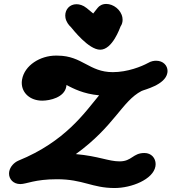

<svg xmlns="http://www.w3.org/2000/svg" viewBox="-20 -934 893 961"><path d="M362.9 -912.9C377.6 -912.9 395.8 -908.1 413.4 -893.8L446.6 -866.5L468.1 -893.9C477 -905.5 492.2 -914.3 511.8 -914.3C547 -914.3 585.7 -885.7 592.6 -846.5C593.3 -842.8 593.6 -838.8 593.6 -834.8C593.6 -823.9 590.9 -812.3 583.4 -801.5C580.3 -794.5 542.9 -685.2 481.6 -685.2C423.4 -685.2 345.6 -785.9 334.6 -798.7C323.8 -808.2 311.1 -825.5 307.6 -844.9C307 -848.8 306.6 -852.6 306.6 -856.3C306.6 -886.9 328.6 -912.9 362.9 -912.9ZM191.4 -430.2C230.6 -430.2 302.2 -446.4 311.8 -500.7C312.1 -502.2 312.4 -502.8 312.6 -508.4C348.5 -490.5 395.3 -464.6 476 -456.9C405.4 -372.2 307.3 -225.8 72.2 -130C50.8 -120.8 30.5 -100.1 26 -74.7C25.4 -71.5 25.2 -68.3 25.2 -65.1C25.2 -37.4 46.4 -12.7 81.9 -12.7C112.7 -12.7 153.9 -36.9 265.2 -36.9C396.4 -36.9 439.8 7.1 553.8 7.1C638 7.1 746.4 -35.8 758 -101.4C758.6 -105.1 759 -108.8 759 -112.5C759 -142.1 738.1 -168.2 702.9 -168.2C644.5 -168.2 640.4 -126.3 578.7 -126.3C522.8 -126.3 474.9 -152.3 359.6 -162.7C553.8 -303.3 590.1 -427.5 688.6 -478.6C701.7 -485.4 807 -508.4 817.7 -569.2C818.3 -572.3 818.6 -575.4 818.6 -578.5C818.6 -605.7 797.2 -630 761.6 -630C751.5 -630 736.7 -628.4 719.9 -618.3C688.9 -601.5 619 -572.9 544.5 -572.9C426.2 -572.9 391.6 -654.8 269.7 -655.5C269 -655.5 265.4 -655.7 259.8 -655.7C181.3 -655.7 102.9 -607.2 90.4 -535.9C89.4 -530.3 88.9 -524.7 88.9 -519.3C88.9 -469.1 130.5 -430.2 191.4 -430.2Z"/></svg>

Font: TudorRose
Style: BoldOblique
Weight: 500
Version: Version 001.000